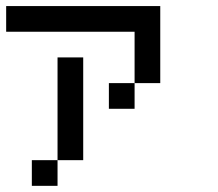

<svg xmlns="http://www.w3.org/2000/svg" viewBox="-20 -603 707 623"><path d="M0 -500V-583.3H500V-333.3H416.7V-500ZM83.3 0V-83.3H166.7V0ZM166.7 -83.3V-416.7H250V-83.3ZM333.3 -250V-333.3H416.7V-250Z"/></svg>

Font: Galmuri11 Condensed
Style: Regular
Weight: 400
Width: 3
Designer: Lee Minseo (quiple)
Version: Version 2.399;hotconv 1.1.1;makeotfexe 2.6.0 DEVELOPMENT